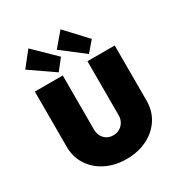

<svg xmlns="http://www.w3.org/2000/svg" viewBox="-221 -1135 1226 1299"><g transform="rotate(-30 392.0 -486.0)"><path d="M392 6Q301 6 230.5 -29.5Q160 -65 120 -127Q80 -189 80 -269V-700H298V-278Q298 -249 310 -226.5Q322 -204 343.5 -191Q365 -178 392 -178Q421 -178 443 -191Q465 -204 478 -226.5Q491 -249 491 -278V-700H704V-269Q704 -189 664 -127Q624 -65 553.5 -29.5Q483 6 392 6ZM524 -737 350 -871 441 -978 592 -816ZM285 -732 98 -861 188 -975 351 -816Z"/></g></svg>

Font: Lexend Deca Black
Style: Regular
Weight: 900
Designer: Bonnie Shaver-Troup, Thomas Jockin
Foundry: Lexend
Version: Version 1.007